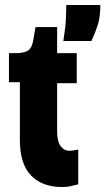

<svg xmlns="http://www.w3.org/2000/svg" viewBox="-20 -742 424 773"><path d="M230 11Q150 11 105 -35.5Q60 -82 60 -179V-411H16V-528H41Q76 -528 92 -538Q108 -548 113 -576L123 -633H210V-528H289V-407H210V-211Q210 -173 224 -154Q238 -135 259 -135Q267 -135 275.5 -136.5Q284 -138 295 -140V0Q279 4 264.5 7.5Q250 11 230 11ZM235 -577Q244 -633 245.5 -668Q247 -703 247 -722H384Q384 -672 372.5 -638Q361 -604 348 -577Z"/></svg>

Font: Bricolage Grotesque 12pt Condensed ExtraBold
Style: Regular
Weight: 800
Width: 3
Designer: Mathieu Triay
Foundry: Atelier Triay
Version: Version 1.001; ttfautohint (v1.8.4.7-5d5b);gftools[0.9.33.de